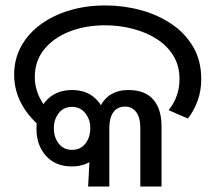

<svg xmlns="http://www.w3.org/2000/svg" viewBox="-20 -686 792 706"><path d="M152 -201Q91 -247 61.5 -299.5Q32 -352 32 -411Q32 -469 58 -516Q84 -563 130 -596.5Q176 -630 236.5 -648Q297 -666 367 -666Q434 -666 497 -649Q560 -632 610.5 -598Q661 -564 690.5 -513.5Q720 -463 720 -395Q720 -353 707 -316.5Q694 -280 671 -250L600 -281Q619 -304 629.5 -333Q640 -362 640 -395Q640 -445 617 -482Q594 -519 555 -543.5Q516 -568 467 -580.5Q418 -593 367 -593Q294 -593 235.5 -570Q177 -547 142.5 -504.5Q108 -462 108 -403Q108 -363 126 -326.5Q144 -290 178 -258L152 -201ZM244 -74Q184 -74 149 -113Q114 -152 114 -213Q114 -276 149.5 -315.5Q185 -355 245 -355Q304 -355 338.5 -316Q373 -277 373 -215Q373 -153 338 -113.5Q303 -74 244 -74ZM245 -135Q276 -135 294 -158Q312 -181 312 -215Q312 -247 293.5 -270Q275 -293 245 -293Q214 -293 196 -270Q178 -247 178 -214Q178 -181 196 -158Q214 -135 245 -135ZM312 -148 335 -222Q335 -264 348.5 -293.5Q362 -323 388.5 -339Q415 -355 452 -355Q483 -355 506 -346Q529 -337 544 -319.5Q559 -302 566.5 -277.5Q574 -253 574 -222V0H496V-216Q496 -253 481 -273.5Q466 -294 440 -294Q412 -294 397 -273.5Q382 -253 382 -216V0H304Z"/></svg>

Font: hexloriya05
Style: Book
Weight: 400
Designer: Jelle Bosma - Monotype Design Team
Foundry: Monotype Imaging Inc.
Version: Version 2.003